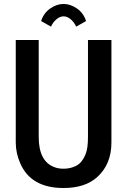

<svg xmlns="http://www.w3.org/2000/svg" viewBox="-20 -943 643 976"><path d="M417.5 -835.9 367.2 -807.6Q357.9 -829.1 340.1 -844.5Q322.3 -859.9 303.2 -859.9Q284.2 -859.9 266.4 -844.5Q248.5 -829.1 239.3 -807.6L189 -835.9Q201.7 -876.5 235.1 -899.7Q268.6 -922.9 303.2 -922.9Q337.9 -922.9 371.3 -899.7Q404.8 -876.5 417.5 -835.9ZM60.1 -218.8V-739.7H176.8V-246.6Q176.8 -123 256.3 -93.3Q276.9 -85.4 302.2 -85.4Q327.6 -85.4 348.1 -92.3Q368.7 -99.1 381.3 -109.4Q394 -119.6 403.3 -135.5Q412.6 -151.4 417 -164.6Q421.4 -177.7 424.3 -195.8Q427.2 -219.2 427.2 -246.6V-739.7H546.4V-218.8Q546.4 -106.9 472.7 -41.5Q411.6 12.7 302.7 12.7Q137.2 12.7 83 -112.8Q60.1 -164.6 60.1 -218.8Z"/></svg>

Font: News Cycle
Style: Bold
Weight: 700
Version: Version 0.5.1